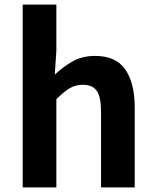

<svg xmlns="http://www.w3.org/2000/svg" viewBox="-20 -818 680 838"><path d="M79 0V-798H226V-597L219 -492Q252 -524 295 -549Q338 -574 395 -574Q486 -574 527 -514.5Q568 -455 568 -349V0H421V-331Q421 -396 402 -422Q383 -448 342 -448Q308 -448 282.5 -432Q257 -416 226 -385V0Z"/></svg>

Font: Source Han Sans TC
Style: Bold
Weight: 700
Designer: Ryoko NISHIZUKA Ë•øÂ°öÊ∂ºÂ≠ê (kana, bopomofo & ideographs); Paul D. Hunt (Latin, Greek & Cyrillic); Sandoll Communicatio
Foundry: Adobe
Version: Version 2.004;hotconv 1.0.118;makeotfexe 2.5.65603